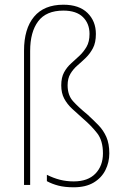

<svg xmlns="http://www.w3.org/2000/svg" viewBox="-20 -785 528 815"><path d="M387 -641Q387 -604 374.5 -580.5Q362 -557 344.5 -540Q327 -523 309 -507.5Q291 -492 279 -472Q267 -452 267 -423Q267 -381 290 -355.5Q313 -330 351 -299Q376 -276 397.5 -254Q419 -232 431.5 -203.5Q444 -175 444 -134Q444 -96 427.5 -63Q411 -30 377.5 -10Q344 10 293 10Q255 10 228 3Q201 -4 179 -16V-43Q207 -29 234.5 -22Q262 -15 293 -15Q353 -15 385 -48Q417 -81 417 -134Q417 -188 392.5 -219.5Q368 -251 333 -281Q308 -303 286.5 -323Q265 -343 252.5 -366.5Q240 -390 240 -423Q240 -456 252 -478Q264 -500 282 -516Q300 -532 317.5 -548.5Q335 -565 347.5 -586.5Q360 -608 360 -641Q360 -685 332 -712.5Q304 -740 249 -740Q176 -740 142 -694.5Q108 -649 108 -569V0H82V-570Q82 -663 124.5 -714Q167 -765 249 -765Q316 -765 351.5 -730Q387 -695 387 -641Z"/></svg>

Font: Noto Sans Thai SemCond Thin
Style: Regular
Weight: 100
Width: 4
Designer: Monotype Design Team
Foundry: Monotype Imaging Inc.
Version: Version 2.002; ttfautohint (v1.8.4.7-5d5b)